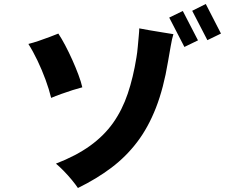

<svg xmlns="http://www.w3.org/2000/svg" viewBox="-20 -898 1126 961"><path d="M370 43Q358 25 339 2Q320 -21 299 -42.5Q278 -64 260 -79Q361 -118 431 -168.5Q501 -219 546.5 -283.5Q592 -348 619.5 -429.5Q647 -511 663 -611Q667 -634 669.5 -663Q672 -692 674.5 -718Q677 -744 677 -756Q696 -752 729 -746.5Q762 -741 795.5 -735.5Q829 -730 848 -727Q841 -706 834.5 -667.5Q828 -629 821 -590Q799 -457 760.5 -358.5Q722 -260 666.5 -187Q611 -114 537.5 -58.5Q464 -3 370 43ZM236 -408Q226 -450 208 -499Q190 -548 167.5 -595Q145 -642 122 -678Q146 -684 174 -693.5Q202 -703 228.5 -713Q255 -723 272 -730Q288 -706 306.5 -671Q325 -636 342 -598Q359 -560 372.5 -524Q386 -488 392 -461Q372 -456 343.5 -447Q315 -438 286 -427.5Q257 -417 236 -408ZM1018 -697 942 -844 1010 -878 1086 -730ZM903 -663 827 -810 895 -843 971 -696Z"/></svg>

Font: Zen Kaku Gothic Antique Black
Style: Regular
Weight: 900
Designer: Yoshimichi Ohira
Foundry: Positype
Version: Version 1.001